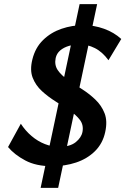

<svg xmlns="http://www.w3.org/2000/svg" viewBox="-20 -793 608 931"><path d="M232 13Q155 13 102.5 -15Q50 -43 19 -80L81 -193Q103 -159 133 -133.5Q163 -108 197.5 -94.5Q232 -81 265 -81Q319 -81 347 -103.5Q375 -126 380 -154Q386 -187 367.5 -211.5Q349 -236 317 -257.5Q285 -279 249 -301.5Q213 -324 183 -351.5Q153 -379 138.5 -416Q124 -453 137 -505Q151 -562 189 -599Q227 -636 278.5 -653.5Q330 -671 384 -671Q436 -671 484.5 -653.5Q533 -636 568 -604L506 -501Q476 -542 439.5 -560Q403 -578 368 -578Q340 -578 314.5 -570.5Q289 -563 272 -548.5Q255 -534 250 -512Q243 -478 260 -453Q277 -428 309 -406Q341 -384 376.5 -361.5Q412 -339 442 -310.5Q472 -282 487 -244Q502 -206 490 -152Q478 -97 440.5 -60Q403 -23 349 -5Q295 13 232 13ZM177 118 366 -773H451L262 118Z"/></svg>

Font: Ysabeau
Style: Bold Italic
Weight: 700
Italic angle: -12°
Designer: Christian Thalmann (Catharsis Fonts)
Version: Version 2.002